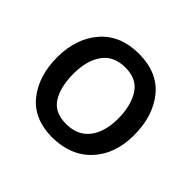

<svg xmlns="http://www.w3.org/2000/svg" viewBox="-127 -649 813 813"><g transform="rotate(45 279.5 -242.5)"><path d="M271 13Q161 12 104 -59.5Q47 -131 47 -244Q48 -356 109 -426.5Q170 -497 280 -498Q394 -498 452.5 -425.5Q511 -353 511 -239Q511 -126 447 -57Q383 12 271 13ZM414 -239Q414 -317 383 -366.5Q352 -416 283 -416Q214 -416 180 -369.5Q146 -323 145 -245Q145 -164 174.5 -116.5Q204 -69 273 -69Q341 -69 377 -114Q413 -159 414 -239Z"/></g></svg>

Font: Palanquin Medium
Style: Regular
Weight: 500
Designer: Pria Ravichandran
Version: Version 1.0.4